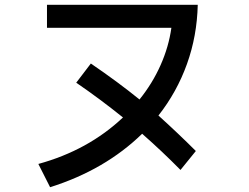

<svg xmlns="http://www.w3.org/2000/svg" viewBox="-20 -759 1040 801"><path d="M797 -129 733 -50Q655 -129 573 -201Q418 -50 189 22L140 -75Q348 -132 493 -269Q396 -347 298 -414L359 -494Q472 -417 562 -344Q616 -411 650 -487.5Q684 -564 695 -643H176V-739H805Q802 -609 760 -492Q718 -375 641 -277Q724 -202 797 -129Z"/></svg>

Font: IBM Plex Sans JP Medium
Style: Regular
Weight: 500
Designer: Mike Abbink; Paul van der Laan; Pieter van Rosmalen; Wujin Sim; Yejin Wi; Jinhee Kim; Boomi Park; Yona Kim; Kichan Ma
Foundry: Sandoll Inc.
Version: Version 1.001